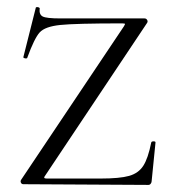

<svg xmlns="http://www.w3.org/2000/svg" viewBox="-20 -520 493 542"><path d="M333 -452Q333 -454 325 -454Q193 -454 150 -449.5Q107 -445 92 -428.5Q77 -412 57 -357Q57 -355 53 -355Q50 -355 47.5 -356.5Q45 -358 46 -359L81 -498Q81 -500 85 -500Q88 -500 90.5 -498.5Q93 -497 92 -496Q90 -479 100.5 -473.5Q111 -468 150 -468H388Q393 -468 395.5 -463.5Q398 -459 395 -455L108 -25Q104 -20 105 -18Q106 -16 112 -16H264Q318 -16 344.5 -23.5Q371 -31 384.5 -52Q398 -73 407 -118Q408 -121 413.5 -121Q419 -121 419 -118L408 -8Q408 -5 405.5 -1.5Q403 2 399 2L46 0Q41 0 39 -4.5Q37 -9 40 -13L330 -446Z"/></svg>

Font: Cormorant Unicase Light
Style: Regular
Weight: 300
Designer: Christian Thalmann (Catharsis Fonts)
Foundry: Catharsis Fonts
Version: Version 4.000